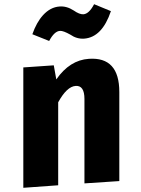

<svg xmlns="http://www.w3.org/2000/svg" viewBox="-20 -878 673 914"><path d="M214 -683 134 -715Q154 -772 185 -806Q220 -844 263 -847Q297 -850 331 -828Q358 -809 377 -810Q404 -812 428 -858L508 -825Q466 -700 380 -694Q345 -692 315 -713Q281 -732 266 -731Q239 -730 214 -683ZM548 -440V-16L382 -5V-407Q382 -472 340 -469Q298 -466 257 -391V4L91 16V-557L236 -567L248 -500Q312 -592 403 -598Q548 -608 548 -440Z"/></svg>

Font: Xiangcui Wave Sans Xiangcui Wave Sans
Style: Regular
Weight: 800
Width: 3
Version: Version 0.920;March 28, 2024;FontCreator 14.0.0.2814 64-bit